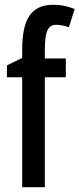

<svg xmlns="http://www.w3.org/2000/svg" viewBox="-20 -785 333 805"><path d="M256 -461V-540H168V-577C169 -653 180 -681 216 -681C233 -681 250 -677 269 -671L293 -747C264 -759 237 -765 204 -765C109 -765 73 -703 73 -576V-542L9 -511V-461H73V0H168V-461Z"/></svg>

Font: Noto Sans Gurmukhi UI ExtraCondensed Medium
Style: Regular
Weight: 500
Width: 2
Designer: Jelle Bosma - Monotype Design Team
Foundry: Monotype Imaging Inc.
Version: Version 2.004